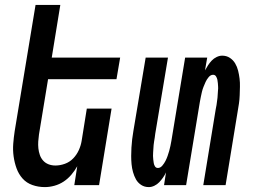

<svg xmlns="http://www.w3.org/2000/svg" viewBox="-20 -755 1040 783"><path d="M163 8Q136 8 112 -0.5Q88 -9 72 -27Q56 -45 47.5 -68.5Q39 -92 35.5 -117.5Q32 -143 34 -169Q36 -195 40 -221L125 -735H226L191 -520H470L455 -432H176L139 -207Q137 -193 136 -178.5Q135 -164 136.5 -150Q138 -136 142.5 -123Q147 -110 156 -100Q165 -90 178 -85Q191 -80 206 -80Q225 -80 244.5 -87Q264 -94 278.5 -109Q293 -124 301.5 -143Q310 -162 313 -181L334 -312H435L384 0H283L295 -77Q285 -59 271 -42.5Q257 -26 239.5 -14.5Q222 -3 202 2.5Q182 8 163 8Z M587 8Q569 8 555.5 -1Q542 -10 534.5 -23.5Q527 -37 522.5 -53Q518 -69 516.5 -85.5Q515 -102 515 -119Q515 -136 516 -153Q517 -170 519 -187Q521 -204 524 -221L574 -520H665L613 -209Q612 -201 611 -193.5Q610 -186 608.5 -178.5Q607 -171 606.5 -163.5Q606 -156 605.5 -148.5Q605 -141 604.5 -133.5Q604 -126 604 -119Q604 -112 605 -104.5Q606 -97 607 -90Q608 -83 612 -76.5Q616 -70 624 -70Q634 -70 642 -79.5Q650 -89 655 -99Q660 -109 663.5 -119Q667 -129 670 -139.5Q673 -150 675 -160Q677 -170 679 -181L735 -520H825L816 -468Q822 -479 828.5 -489Q835 -499 843.5 -508Q852 -517 863.5 -522.5Q875 -528 886 -528Q904 -528 917.5 -519Q931 -510 939 -496.5Q947 -483 951 -467Q955 -451 957 -434.5Q959 -418 958.5 -401Q958 -384 957.5 -367Q957 -350 954.5 -333Q952 -316 949 -299L900 0H809L860 -311Q862 -319 863 -326.5Q864 -334 865 -341.5Q866 -349 867 -356.5Q868 -364 868 -371.5Q868 -379 869 -386.5Q870 -394 869.5 -401Q869 -408 868.5 -415.5Q868 -423 866.5 -430Q865 -437 861 -443.5Q857 -450 849 -450Q839 -450 831 -440.5Q823 -431 818.5 -421Q814 -411 810 -401Q806 -391 803.5 -380.5Q801 -370 799 -360Q797 -350 795 -339L739 0H649L657 -52Q652 -41 645 -31Q638 -21 629.5 -12Q621 -3 609.5 2.5Q598 8 587 8Z"/></svg>

Font: Iosevka Term Curly Semibold
Style: Italic
Weight: 600
Italic angle: -9°
Designer: Belleve Invis
Foundry: Belleve Invis
Version: Version 32.3.0